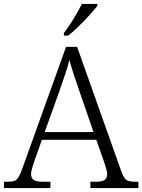

<svg xmlns="http://www.w3.org/2000/svg" viewBox="-22 -951 720 971"><path d="M-2 0V-32H19Q40 -32 51.5 -36.5Q63 -41 71.5 -55Q80 -69 90 -96L312 -714H368L592 -83Q604 -51 616.5 -41.5Q629 -32 661 -32H678V0H435V-32H463Q496 -32 508 -41.5Q520 -51 520 -71Q520 -83 513.5 -103.5Q507 -124 503 -136L465 -244H190L153 -140Q149 -127 142 -105.5Q135 -84 135 -71Q135 -51 148 -41.5Q161 -32 196 -32H233V0ZM204 -283H451L382 -483Q367 -525 352.5 -569.5Q338 -614 329 -648Q322 -618 307.5 -575.5Q293 -533 279 -492ZM301 -784Q316 -803 333 -829Q350 -855 365.5 -882Q381 -909 392 -931H470V-921Q457 -904 431 -875Q405 -846 375.5 -817.5Q346 -789 323 -771H301Z"/></svg>

Font: Noto Serif Myanmar Light
Style: Regular
Weight: 300
Designer: Ben Mitchell and the Monotype Design Team
Foundry: Monotype Imaging Inc.
Version: Version 2.106; ttfautohint (v1.8.4.7-5d5b)